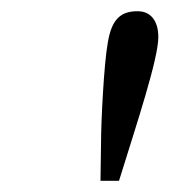

<svg xmlns="http://www.w3.org/2000/svg" viewBox="-20 -756 302 342"><path d="M225 -736C196 -736 179 -723 172 -680C165 -642 160 -537 160 -504L159 -434H192C224 -537 262 -651 262 -690C262 -717 250 -736 225 -736Z"/></svg>

Font: Source Serif Variable
Style: Italic
Weight: 389
Italic angle: -12°
Designer: Frank Grießhammer
Foundry: Adobe Systems Incorporated
Version: Version 3.001;hotconv 1.0.111;makeotfexe 2.5.65597